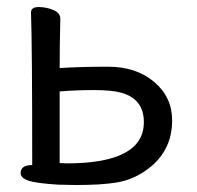

<svg xmlns="http://www.w3.org/2000/svg" viewBox="-20 -508 563 550"><path d="M170.9 -40Q392.1 -40 392.1 -158.2Q392.1 -224.1 328.1 -242.2Q301.3 -250 249.8 -250Q198.2 -250 150.9 -246.1V-41ZM197.3 22 147 21Q84 17.1 61.5 9.5Q39.1 2 39.1 -12.2Q39.1 -35.2 72.3 -35.2Q72.3 -375 68.8 -472.2Q68.8 -487.8 90.6 -487.8Q112.3 -487.8 132.6 -479.5Q152.8 -471.2 152.8 -454.1Q150.9 -379.9 150.9 -313Q209 -316.9 289.6 -316.9Q370.1 -316.9 421.6 -273.4Q473.1 -230 473.1 -163.1Q473.1 -69.8 394 -17.1Q356.9 7.8 313.5 14.9Q270 22 197.3 22Z"/></svg>

Font: LXGW WenKai GB Screen
Style: Regular
Weight: 400
Designer: LXGW / Fontworks Inc.
Foundry: LXGW / Fontworks Inc.
Version: Version 1.321;February 19, 2024;FontCreator 14.0.0.2901 64-b